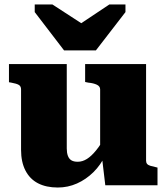

<svg xmlns="http://www.w3.org/2000/svg" viewBox="-20 -827 746 857"><path d="M266 -602H408L540 -773V-807H468L297 -693L388 -694L214 -807H135V-773ZM278 -541V-164Q278 -145 283 -131.5Q288 -118 298.5 -111.5Q309 -105 327 -105Q348 -105 368 -117.5Q388 -130 409.5 -156.5Q431 -183 454 -225L451 -136Q430 -91 397 -58.5Q364 -26 323.5 -8Q283 10 238 10Q186 10 149.5 -9Q113 -28 93.5 -66Q74 -104 74 -158V-428Q74 -442 64 -448Q54 -454 31 -458L20 -460V-541ZM632 -541V-110Q632 -101 636.5 -95.5Q641 -90 651 -87Q661 -84 675 -81L683 -79V0H450L435 -126L427 -132V-428Q427 -442 412 -449Q397 -456 375 -458L360 -461V-541Z"/></svg>

Font: Roboto Serif 20pt ExtraBold
Style: Regular
Weight: 800
Version: Version 1.008